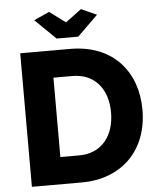

<svg xmlns="http://www.w3.org/2000/svg" viewBox="-60 -966 836 1017"><g transform="rotate(-5 358.0 -457.5)"><path d="M239 -915 157 -878 267 -771H382L491 -878L409 -915L324 -852ZM68 0H333C547 0 687 -141 687 -356C687 -552 567 -710 333 -710H68ZM333 -566C451 -566 520 -481 520 -356C520 -234 453 -144 333 -144H232V-566Z"/></g></svg>

Font: FIGSv2-sans-serif ExtraBold
Style: Regular
Weight: 800
Designer: Matt McInerney, Pablo Impallari, Rodrigo Fuenzalida,Mirko Velimirovic
Foundry: Matt McInerney, Pablo Impallari, Rodrigo Fuenzalida
Version: Version 4.021;hotconv 1.0.109;makeotfexe 2.5.65596